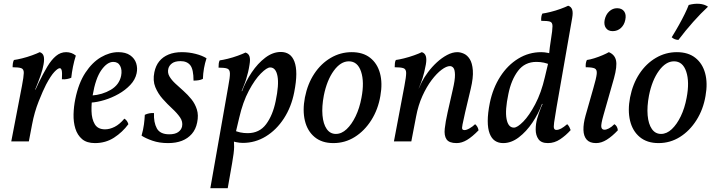

<svg xmlns="http://www.w3.org/2000/svg" viewBox="-20 -740 3742 1005"><path d="M188 -467Q204 -462 208.5 -446.5Q213 -431 208 -403Q204 -378 192.5 -345Q181 -312 164 -271H166L183 -308Q206 -355 227.5 -391Q249 -427 273 -447Q297 -467 326 -467Q355 -467 377 -449Q368 -421 362 -391Q356 -361 353 -333Q344 -329 331.5 -326.5Q319 -324 304 -325Q306 -360 303 -371.5Q300 -383 293 -383Q283 -383 264.5 -363.5Q246 -344 221 -297Q205 -266 182.5 -209.5Q160 -153 148 -89L131 0H39L95 -291Q104 -338 104.5 -358Q105 -378 91.5 -383Q78 -388 46 -388Q46 -399 47.5 -409Q49 -419 53 -426Q69 -428 95.5 -434.5Q122 -441 148 -450.5Q174 -460 188 -467Z M477 9Q434 9 409.5 -12Q385 -33 374.5 -67Q364 -101 365 -141.5Q366 -182 374 -221Q391 -305 427 -359.5Q463 -414 508.5 -440.5Q554 -467 599 -467Q638 -467 661.5 -450.5Q685 -434 693 -408.5Q701 -383 695 -356Q688 -323 662 -295.5Q636 -268 600.5 -248Q565 -228 527 -216.5Q489 -205 457 -203L460 -240Q516 -244 560 -270Q604 -296 614 -343Q620 -374 609 -395Q598 -416 573 -416Q541 -416 510.5 -373Q480 -330 465 -241Q458 -200 459 -158.5Q460 -117 476 -90Q492 -63 530 -63Q554 -63 580 -76Q606 -89 631 -119Q639 -114 644 -107Q649 -100 652 -90Q621 -48 577 -19.5Q533 9 477 9Z M932 -467Q969 -467 1004 -458Q1039 -449 1061 -435Q1044 -384 1042 -327Q1032 -322 1019.5 -320Q1007 -318 993 -318Q993 -377 976 -398.5Q959 -420 925 -420Q896 -420 880.5 -408.5Q865 -397 861 -380Q856 -359 867 -340Q878 -321 898 -302.5Q918 -284 940.5 -264Q963 -244 982 -220.5Q1001 -197 1010.5 -167Q1020 -137 1012 -99Q1005 -63 984 -39Q963 -15 932 -3Q901 9 860 9Q814 9 778 -3.5Q742 -16 721 -30Q730 -62 733.5 -89Q737 -116 738 -139Q761 -150 786 -148Q784 -99 801 -68Q818 -37 866 -37Q896 -37 912.5 -48.5Q929 -60 933 -78Q938 -103 922.5 -125.5Q907 -148 881.5 -171.5Q856 -195 831.5 -222.5Q807 -250 793 -284Q779 -318 788 -362Q795 -396 813.5 -419Q832 -442 862 -454.5Q892 -467 932 -467Z M1081 245 1175 -289Q1184 -336 1183.5 -356Q1183 -376 1169.5 -381Q1156 -386 1124 -386Q1124 -397 1125 -407Q1126 -417 1130 -424Q1146 -426 1172.5 -432.5Q1199 -439 1225 -448.5Q1251 -458 1265 -465Q1281 -460 1286 -444.5Q1291 -429 1286 -401Q1283 -381 1278.5 -362Q1274 -343 1268 -324Q1262 -305 1254 -286L1242 -256L1201 -26Q1206 1 1205.5 29.5Q1205 58 1195 114L1172 245ZM1186 -5 1203 -59Q1218 -51 1237 -47Q1256 -43 1276 -43Q1338 -43 1373 -90Q1408 -137 1423 -211Q1441 -296 1432.5 -341.5Q1424 -387 1394 -387Q1377 -387 1345.5 -355.5Q1314 -324 1282.5 -265Q1251 -206 1232 -123L1213 -43L1166 -50L1221 -263H1247Q1266 -314 1297.5 -361Q1329 -408 1368.5 -438Q1408 -468 1450 -468Q1475 -468 1493 -456Q1511 -444 1521 -418Q1531 -392 1531 -352.5Q1531 -313 1520 -257Q1505 -180 1466 -120Q1427 -60 1371.5 -26Q1316 8 1251 8Q1235 8 1215.5 4Q1196 0 1186 -5Z M1725 9Q1665 9 1627 -22.5Q1589 -54 1576 -108Q1563 -162 1576 -230Q1590 -301 1625 -354Q1660 -407 1711 -437Q1762 -467 1821 -467Q1880 -467 1917.5 -437.5Q1955 -408 1969 -356.5Q1983 -305 1971 -238Q1959 -167 1923.5 -111Q1888 -55 1837 -23Q1786 9 1725 9ZM1738 -39Q1768 -39 1794.5 -64Q1821 -89 1841.5 -131.5Q1862 -174 1872 -228Q1888 -311 1870 -365Q1852 -419 1806 -419Q1763 -419 1727 -369.5Q1691 -320 1675 -240Q1664 -182 1668 -136.5Q1672 -91 1690 -65Q1708 -39 1738 -39Z M2042 0 2097 -291Q2106 -338 2106 -358Q2106 -378 2092 -383Q2078 -388 2046 -388Q2046 -399 2047 -409Q2048 -419 2052 -426Q2068 -428 2094.5 -434.5Q2121 -441 2147.5 -450.5Q2174 -460 2188 -467Q2204 -462 2209 -446Q2214 -430 2209 -402Q2201 -359 2192 -331Q2183 -303 2172 -278L2158 -130L2133 0ZM2374 -467Q2390 -467 2408 -459Q2426 -451 2439 -430.5Q2452 -410 2455 -372Q2458 -334 2444 -275L2415 -153Q2405 -108 2401 -88.5Q2397 -69 2400 -64Q2403 -59 2411 -59Q2422 -59 2438.5 -68.5Q2455 -78 2467 -90Q2475 -83 2479 -75.5Q2483 -68 2485 -58Q2452 -24 2424.5 -7.5Q2397 9 2370 9Q2331 9 2317.5 -10.5Q2304 -30 2308 -66.5Q2312 -103 2323 -152L2350 -271Q2362 -322 2361.5 -348.5Q2361 -375 2353.5 -384.5Q2346 -394 2335 -394Q2317 -394 2291.5 -375Q2266 -356 2239.5 -321Q2213 -286 2191 -237.5Q2169 -189 2158 -130L2150 -230L2188 -311Q2200 -335 2220.5 -362.5Q2241 -390 2266.5 -413.5Q2292 -437 2320 -452Q2348 -467 2374 -467Z M2848 9Q2813 9 2798.5 -11.5Q2784 -32 2784 -62Q2784 -92 2792 -120Q2795 -131 2800.5 -147Q2806 -163 2812 -178Q2818 -193 2822 -200L2856 -406Q2852 -431 2854.5 -460.5Q2857 -490 2864 -534Q2872 -583 2872 -603Q2872 -623 2858.5 -627Q2845 -631 2813 -631Q2812 -641 2813.5 -651.5Q2815 -662 2819 -669Q2835 -671 2861.5 -677.5Q2888 -684 2914 -693.5Q2940 -703 2954 -710Q2970 -705 2975 -689.5Q2980 -674 2975 -646L2893 -177Q2884 -124 2880.5 -99Q2877 -74 2880.5 -67Q2884 -60 2892 -60Q2904 -60 2917 -67Q2930 -74 2949 -90Q2956 -83 2960 -75.5Q2964 -68 2967 -59Q2942 -31 2912 -11Q2882 9 2848 9ZM2878 -454 2861 -400Q2846 -408 2827 -412Q2808 -416 2788 -416Q2727 -416 2691.5 -369Q2656 -322 2641 -248Q2623 -163 2631.5 -117.5Q2640 -72 2670 -72Q2688 -72 2719 -103.5Q2750 -135 2781.5 -194.5Q2813 -254 2832 -336L2851 -416L2898 -409L2843 -196H2817Q2799 -146 2767 -98.5Q2735 -51 2695.5 -21Q2656 9 2614 9Q2589 9 2571 -3Q2553 -15 2543 -41Q2533 -67 2533 -107Q2533 -147 2544 -202Q2560 -279 2598.5 -339Q2637 -399 2692.5 -433Q2748 -467 2813 -467Q2830 -467 2849 -463Q2868 -459 2878 -454Z M3100 9Q3067 9 3051 -9Q3035 -27 3034 -59.5Q3033 -92 3045 -135L3086 -279Q3101 -330 3103.5 -353Q3106 -376 3092.5 -382Q3079 -388 3046 -388Q3045 -399 3046.5 -408.5Q3048 -418 3052 -426Q3068 -428 3090.5 -435Q3113 -442 3134 -451Q3155 -460 3167 -467Q3198 -454 3204.5 -423.5Q3211 -393 3194 -331L3139 -138Q3125 -89 3127.5 -75Q3130 -61 3144 -61Q3154 -61 3167.5 -68Q3181 -75 3196 -90Q3204 -85 3208.5 -77Q3213 -69 3214 -58Q3185 -27 3156.5 -9Q3128 9 3100 9ZM3187 -577Q3163 -577 3151.5 -593.5Q3140 -610 3145 -636Q3151 -664 3169 -680.5Q3187 -697 3210 -697Q3235 -697 3247 -680.5Q3259 -664 3253 -636Q3248 -610 3230 -593.5Q3212 -577 3187 -577Z M3427 9Q3367 9 3329 -22.5Q3291 -54 3278 -108Q3265 -162 3278 -230Q3292 -301 3327 -354Q3362 -407 3413 -437Q3464 -467 3523 -467Q3582 -467 3619.5 -437.5Q3657 -408 3671 -356.5Q3685 -305 3673 -238Q3661 -167 3625.5 -111Q3590 -55 3539 -23Q3488 9 3427 9ZM3440 -39Q3470 -39 3496.5 -64Q3523 -89 3543.5 -131.5Q3564 -174 3574 -228Q3590 -311 3572 -365Q3554 -419 3508 -419Q3465 -419 3429 -369.5Q3393 -320 3377 -240Q3366 -182 3370 -136.5Q3374 -91 3392 -65Q3410 -39 3440 -39ZM3585 -714Q3614 -722 3640.5 -720Q3667 -718 3686 -705Q3649 -671 3608.5 -625.5Q3568 -580 3531 -531Q3510 -532 3496 -545Q3517 -579 3534 -609.5Q3551 -640 3564 -666.5Q3577 -693 3585 -714Z"/></svg>

Font: Vollkorn
Style: Italic
Weight: 400
Italic angle: -11°
Designer: Friedrich Althausen
Foundry: Friedrich Althausen
Version: Version 5.001